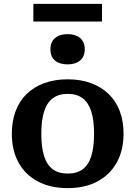

<svg xmlns="http://www.w3.org/2000/svg" viewBox="-20 -958 698 990"><path d="M617 -269Q617 -183 582 -120Q547 -57 482.5 -22.5Q418 12 329 12Q240 12 175 -22.5Q110 -57 75.5 -120Q41 -183 41 -269Q41 -333 60.5 -385Q80 -437 117.5 -473.5Q155 -510 208.5 -529.5Q262 -549 329 -549Q396 -549 449 -529.5Q502 -510 540 -473.5Q578 -437 597.5 -385Q617 -333 617 -269ZM193 -269Q193 -198 207.5 -152.5Q222 -107 252.5 -85Q283 -63 329 -63Q376 -63 406 -85Q436 -107 450.5 -152.5Q465 -198 465 -269Q465 -338 450.5 -383.5Q436 -429 406 -451.5Q376 -474 329 -474Q283 -474 252.5 -451.5Q222 -429 207.5 -383.5Q193 -338 193 -269ZM329 -626Q288 -626 264 -645.5Q240 -665 240 -704Q240 -742 264 -762Q288 -782 329 -782Q369 -782 393 -762Q417 -742 417 -704Q417 -666 393 -646Q369 -626 329 -626ZM152 -938H506V-847H152Z"/></svg>

Font: Roboto Serif 20pt SemiBold
Style: Regular
Weight: 600
Version: Version 1.008